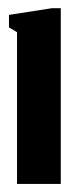

<svg xmlns="http://www.w3.org/2000/svg" viewBox="-20 -457 189 477"><path d="M22.3 0H131V-436.7H109.3L2.3 -420V-389L22.3 -377Z"/></svg>

Font: Jomhuria
Style: Regular
Weight: 400
Designer: Arabic design by Kourosh Beigpour, Latin design by Eben Sorkin, engineering by Lasse Fister and Khaled Hosney
Version: Version 1.0000